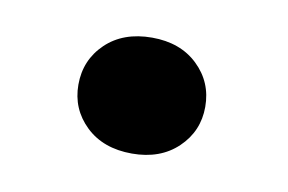

<svg xmlns="http://www.w3.org/2000/svg" viewBox="-34 -465 381 254"><g transform="rotate(10 156.0 -338.0)"><path d="M68.4 -337.9Q68.4 -371.1 91.8 -393.6Q115.2 -416 153.8 -416Q191.9 -416 215.3 -393.6Q238.8 -371.1 238.8 -337.9Q238.8 -305.2 215.3 -282.7Q191.9 -260.3 153.8 -260.3Q115.2 -260.3 91.8 -282.7Q68.4 -305.2 68.4 -337.9Z"/></g></svg>

Font: Vazirmatn FD ExtraBold
Style: Regular
Weight: 800
Designer: Saber Rastikerdar
Foundry: Saber Rastikerdar
Version: Version 33.003